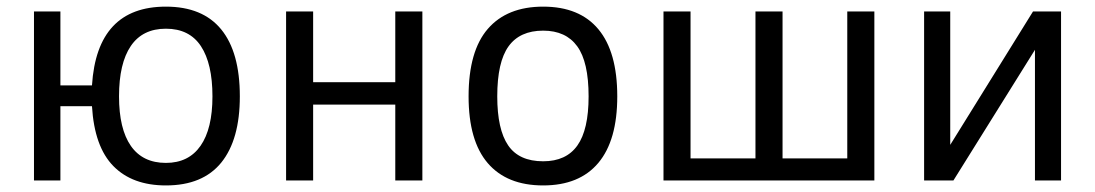

<svg xmlns="http://www.w3.org/2000/svg" viewBox="-20 -547 3319 582"><path d="M163.1 0H83V-512.2H163.1V-288.1H258.8Q273.9 -526.9 482.9 -526.9Q594.2 -526.9 650.6 -457.8Q707 -388.7 707 -254.9Q707 -124 650.9 -54.4Q594.7 15.1 482.9 15.1Q381.3 15.1 323.7 -43.5Q266.1 -102.1 258.8 -225.1H163.1ZM624 -254.9Q624 -354 589.1 -407Q554.2 -460 482.9 -460Q412.1 -460 376.5 -407.5Q340.8 -355 340.8 -254.9Q340.8 -156.2 376.7 -104.7Q412.6 -53.2 482.9 -53.2Q551.8 -53.2 587.9 -105Q624 -156.7 624 -254.9Z M1260.3 0H1178.2V-230H929.2V0H847.2V-512.2H929.2V-297.9H1178.2V-512.2H1260.3Z M1851.1 -254.9Q1851.1 -121.6 1793.7 -53.2Q1736.3 15.1 1626.5 15.1Q1516.6 15.1 1458.5 -52.5Q1400.4 -120.1 1400.4 -254.9Q1400.4 -392.1 1458.7 -459.5Q1517.1 -526.9 1626.5 -526.9Q1736.8 -526.9 1793.9 -458.3Q1851.1 -389.6 1851.1 -254.9ZM1764.2 -254.9Q1764.2 -359.4 1729.7 -406.7Q1695.3 -454.1 1626.5 -454.1Q1555.7 -454.1 1521.5 -406.5Q1487.3 -358.9 1487.3 -254.9Q1487.3 -154.8 1520.3 -106.4Q1553.2 -58.1 1626.5 -58.1Q1696.3 -58.1 1730.2 -106Q1764.2 -153.8 1764.2 -254.9Z M2548.3 -66.9V-512.2H2630.4V0H1991.2V-512.2H2073.2V-66.9H2270V-512.2H2352.1V-66.9Z M2870.1 0H2781.2V-512.2H2860.4V-107.9L3111.3 -512.2H3196.3V0H3117.2V-396Z"/></svg>

Font: Lorenzo Sans
Style: Regular
Weight: 400
Foundry: Intel Corporation
Version: Version 1.00; ttfautohint (v1.5)